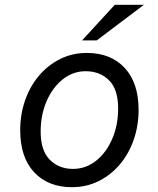

<svg xmlns="http://www.w3.org/2000/svg" viewBox="-20 -760 658 798"><path d="M341 -540Q440 -540 498 -478Q556 -416 556 -303Q556 -237 535.5 -178.5Q515 -120 477.5 -76Q440 -32 389.5 -7Q339 18 279 18Q180 18 122 -44Q64 -106 64 -219Q64 -285 84.5 -343.5Q105 -402 142.5 -446Q180 -490 230.5 -515Q281 -540 341 -540ZM471 -309Q471 -389 433 -426.5Q395 -464 336 -464Q283 -464 240.5 -430Q198 -396 173.5 -339Q149 -282 149 -213Q149 -134 187 -96Q225 -58 283 -58Q337 -58 379.5 -92Q422 -126 446.5 -183Q471 -240 471 -309ZM321 -592 457 -740H578L382 -592Z"/></svg>

Font: Fragment Mono
Style: Italic
Weight: 400
Italic angle: -12°
Designer: Wei Huang based on Nimbus Sans by URW Studio, based on Helvetica by Max Miedinger.
Foundry: Wei Huang
Version: Version 1.011; ttfautohint (v1.8.4.7-5d5b)